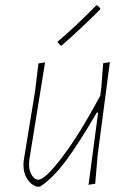

<svg xmlns="http://www.w3.org/2000/svg" viewBox="-20 -689 494 720"><path d="M392 -456 346 -106 337 0 312 4 348 -267H343Q278 -155 228.5 -88Q179 -21 130 11H119Q95 4 81 -19.5Q67 -43 68 -74L69 -87L112 -350L124 -451L149 -455L90 -90L89 -75Q88 -50 99 -32.5Q110 -15 123 -15Q149 -15 213.5 -100Q278 -185 356 -330L360 -362L367 -452ZM346 -668 356 -658 355 -653Q286 -584 211 -518L206 -519L195 -532Q264 -590 341 -669Z"/></svg>

Font: Luna Sans Thin
Style: Italic
Weight: 250
Italic angle: -7°
Designer: Juan Pablo del Peral
Foundry: Huerta Tipografica
Version: Version 2.001; ttfautohint (v1.5)